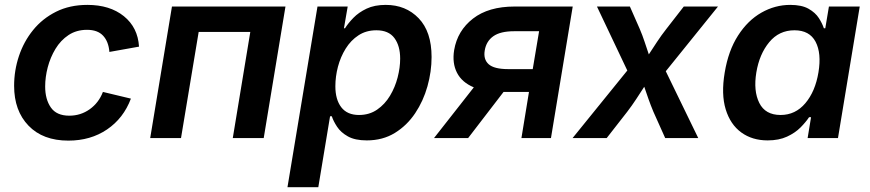

<svg xmlns="http://www.w3.org/2000/svg" viewBox="-20 -573 3610 797"><path d="M263.7 10.7Q158.2 10.7 98.4 -51.3Q38.6 -113.3 38.6 -216.8Q38.6 -280.3 58.6 -340.3Q78.6 -400.4 117.4 -448.2Q156.2 -496.1 212.9 -524.4Q269.5 -552.7 342.8 -552.7Q436 -552.7 494.1 -505.9Q552.2 -459 557.1 -379.4L434.1 -357.4Q430.7 -400.4 408 -424.8Q385.3 -449.2 341.3 -449.2Q297.4 -449.2 264.6 -427.5Q231.9 -405.8 210.4 -370.4Q189 -335 178.2 -293.9Q167.5 -252.9 167.5 -213.9Q167.5 -160.6 191.2 -126.7Q214.8 -92.8 267.6 -92.8Q314.9 -92.8 352.5 -119.6Q390.1 -146.5 407.2 -191.4L523.4 -163.6Q492.7 -82 424.3 -35.6Q356 10.7 263.7 10.7Z M1165 -545.9 1074.7 0H946.3L1019 -440.4H804.7L731.4 0H603.5L693.8 -545.9Z M1173.3 204.1 1297.9 -545.9H1423.3L1407.7 -455.6H1412.1Q1425.3 -476.6 1447 -499Q1468.8 -521.5 1501.7 -537.1Q1534.7 -552.7 1581.1 -552.7Q1664.6 -552.7 1718 -497.1Q1771.5 -441.4 1771.5 -336.4Q1771.5 -275.9 1754.4 -214.8Q1737.3 -153.8 1703.4 -103Q1669.4 -52.2 1619.1 -21.2Q1568.8 9.8 1502.4 9.8Q1453.6 9.8 1424.1 -6.8Q1394.5 -23.4 1379.2 -46.9Q1363.8 -70.3 1357.4 -90.3H1350.1L1301.3 204.1ZM1470.2 -95.7Q1513.2 -95.7 1545.4 -117.9Q1577.6 -140.1 1598.9 -175.5Q1620.1 -210.9 1630.6 -251.7Q1641.1 -292.5 1641.1 -329.6Q1641.1 -382.8 1617.2 -415Q1593.3 -447.3 1542.5 -447.3Q1500 -447.3 1468.3 -426.5Q1436.5 -405.8 1415 -371.3Q1393.6 -336.9 1382.8 -295.9Q1372.1 -254.9 1372.1 -214.8Q1372.1 -159.7 1396.7 -127.7Q1421.4 -95.7 1470.2 -95.7Z M2267.1 0H2144.5L2175.8 -191.4H2070.3L1923.3 0H1781.7L1946.8 -210.4Q1897.5 -231 1877 -271Q1856.4 -311 1865.2 -365.2Q1878.9 -445.8 1943.4 -495.8Q2007.8 -545.9 2116.2 -545.9H2357.4ZM2191.4 -286.1 2217.8 -443.4H2114.7Q2057.1 -443.4 2027.8 -422.6Q1998.5 -401.9 1992.2 -363.8Q1985.8 -326.7 2008.5 -306.4Q2031.2 -286.1 2089.4 -286.1Z M2356.9 0 2584 -280.3 2458 -545.9H2594.7L2635.3 -453.6Q2647 -426.3 2655.8 -399.4Q2664.6 -372.6 2673.3 -347.2Q2689.9 -372.6 2707.5 -399.4Q2725.1 -426.3 2746.6 -453.6L2818.4 -545.9H2960.4L2743.7 -277.3L2878.4 0H2741.2L2692.4 -108.9Q2681.2 -135.7 2671.9 -161.9Q2662.6 -188 2654.3 -212.9Q2638.2 -188 2621.1 -161.9Q2604 -135.7 2583.5 -108.9L2498.5 0Z M3166.5 9.8Q3102.5 9.8 3057.1 -23.2Q3011.7 -56.2 2992.4 -119.1Q2973.1 -182.1 2988.3 -272Q3003.4 -362.8 3043.7 -425.5Q3084 -488.3 3140.6 -520.5Q3197.3 -552.7 3260.3 -552.7Q3308.1 -552.7 3336.4 -536.6Q3364.7 -520.5 3379.2 -497.8Q3393.6 -475.1 3399.9 -455.6H3405.8L3420.9 -545.9H3548.8L3458.5 0H3332.5L3346.7 -86.4H3338.4Q3325.2 -66.4 3303 -43.9Q3280.8 -21.5 3247.1 -5.9Q3213.4 9.8 3166.5 9.8ZM3220.2 -95.7Q3281.7 -95.7 3323 -144.5Q3364.3 -193.4 3377.4 -272.5Q3390.6 -352.1 3365.5 -399.7Q3340.3 -447.3 3277.8 -447.3Q3213.9 -447.3 3173.1 -397.9Q3132.3 -348.6 3119.6 -272.5Q3106.9 -195.8 3131.8 -145.8Q3156.7 -95.7 3220.2 -95.7Z"/></svg>

Font: Inter Semi Bold
Style: Italic
Weight: 600
Italic angle: -9.39999°
Designer: Rasmus Andersson
Foundry: rsms
Version: Version 4.000;git-3c8e0fc